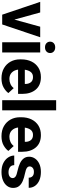

<svg xmlns="http://www.w3.org/2000/svg" viewBox="914 -1704 800 2669"><g transform="rotate(90 1314.5 -370.0)"><path d="M153.8 -528.3 252.9 -169.4 351.6 -528.3H498.5L320.3 0H184.6L6.3 -528.3Z M559.6 -666Q559.6 -696.8 581.1 -716.8Q602.5 -736.8 638.7 -736.8Q674.8 -736.8 696.3 -716.8Q717.8 -696.8 717.8 -666Q717.8 -635.3 696.3 -615.2Q674.8 -595.2 638.7 -595.2Q602.5 -595.2 581.1 -615.2Q559.6 -635.3 559.6 -666ZM709.5 -528.3V0H568.4V-528.3Z M1068.8 9.8Q986.8 9.8 927.7 -24.7Q868.7 -59.1 837.2 -117.2Q805.7 -175.3 805.7 -246.1V-265.6Q805.7 -345.7 835.7 -407.2Q865.7 -468.8 921.1 -503.4Q976.6 -538.1 1053.2 -538.1Q1165.5 -538.1 1225.6 -467Q1285.6 -396 1285.6 -279.3V-220.7H948.2Q955.1 -167 988.8 -133.5Q1022.5 -100.1 1077.6 -100.1Q1115.7 -100.1 1148.7 -115Q1181.6 -129.9 1205.6 -160.2L1273.9 -85.9Q1249 -49.8 1197.5 -20Q1146 9.8 1068.8 9.8ZM1051.8 -428.2Q1005.9 -428.2 981.4 -397Q957 -365.7 949.7 -314.5H1147.5V-325.2Q1147 -368.7 1123.8 -398.4Q1100.6 -428.2 1051.8 -428.2Z M1514.2 -750V0H1373V-750Z M1873.5 9.8Q1791.5 9.8 1732.4 -24.7Q1673.3 -59.1 1641.8 -117.2Q1610.4 -175.3 1610.4 -246.1V-265.6Q1610.4 -345.7 1640.4 -407.2Q1670.4 -468.8 1725.8 -503.4Q1781.2 -538.1 1857.9 -538.1Q1970.2 -538.1 2030.3 -467Q2090.3 -396 2090.3 -279.3V-220.7H1752.9Q1759.8 -167 1793.5 -133.5Q1827.1 -100.1 1882.3 -100.1Q1920.4 -100.1 1953.4 -115Q1986.3 -129.9 2010.3 -160.2L2078.6 -85.9Q2053.7 -49.8 2002.2 -20Q1950.7 9.8 1873.5 9.8ZM1856.4 -428.2Q1810.5 -428.2 1786.1 -397Q1761.7 -365.7 1754.4 -314.5H1952.1V-325.2Q1951.7 -368.7 1928.5 -398.4Q1905.3 -428.2 1856.4 -428.2Z M2456.1 -146Q2456.1 -168.9 2434.8 -185.3Q2413.6 -201.7 2346.7 -215.3Q2293 -227.1 2250.5 -247.1Q2208 -267.1 2183.6 -298.3Q2159.2 -329.6 2159.2 -375Q2159.2 -418.9 2184.3 -456.1Q2209.5 -493.2 2256.8 -515.6Q2304.2 -538.1 2370.1 -538.1Q2438.5 -538.1 2488 -516.1Q2537.6 -494.1 2564.5 -455.8Q2591.3 -417.5 2591.3 -368.7H2450.7Q2450.7 -399.4 2431.2 -420.2Q2411.6 -440.9 2369.6 -440.9Q2334 -440.9 2314 -423.6Q2293.9 -406.2 2293.9 -381.8Q2293.9 -357.9 2315.9 -342.8Q2337.9 -327.6 2393.1 -316.4Q2450.2 -305.2 2495.4 -286.1Q2540.5 -267.1 2566.7 -235.1Q2592.8 -203.1 2592.8 -151.4Q2592.8 -105 2565.4 -68.4Q2538.1 -31.7 2488.3 -11Q2438.5 9.8 2370.6 9.8Q2296.4 9.8 2245.6 -16.6Q2194.8 -43 2168.7 -83.7Q2142.6 -124.5 2142.6 -167.5H2275.9Q2277.8 -124.5 2306.4 -106.2Q2335 -87.9 2373.5 -87.9Q2414.1 -87.9 2435.1 -104.2Q2456.1 -120.6 2456.1 -146Z"/></g></svg>

Font: Vazirmatn UI FD
Style: Bold
Weight: 700
Designer: Saber Rastikerdar
Foundry: Saber Rastikerdar
Version: Version 33.003